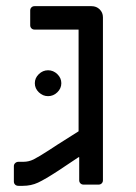

<svg xmlns="http://www.w3.org/2000/svg" viewBox="-20 -599 441 623"><path d="M25 -10V-60Q25 -66 29.5 -70Q34 -74 40 -74H56Q73 -74 88.5 -81.5Q104 -89 141 -113L167 -130L235 -173V-503H92Q86 -503 82 -507Q78 -511 78 -517V-565Q78 -571 82 -575Q86 -579 92 -579H277Q293 -579 303.5 -568.5Q314 -558 314 -543V-14Q314 -8 310 -4Q306 0 300 0H251Q245 0 241 -4Q237 -8 237 -14V-89H235L169 -45Q126 -17 103.5 -6.5Q81 4 54 4H40Q33 4 29 0Q25 -4 25 -10ZM93 -329Q93 -346 106 -358.5Q119 -371 136 -371Q153 -371 166 -358.5Q179 -346 179 -329Q179 -312 166 -299.5Q153 -287 136 -287Q119 -287 106 -299.5Q93 -312 93 -329Z"/></svg>

Font: Miriam Libre
Style: Regular
Weight: 400
Designer: Michal Sahar
Foundry: Hagilda
Version: Version 1.001